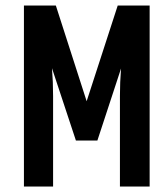

<svg xmlns="http://www.w3.org/2000/svg" viewBox="-20 -678 611 698"><path d="M295 -310 408 -658H524V0H416V-329Q416 -354 417 -379Q418 -404 420 -429L334 -167H256L169 -430Q171 -405 172 -380Q173 -355 173 -329V0H67V-658H183Z"/></svg>

Font: Codetta
Style: Bold
Weight: 700
Designer: Ulrich Proeller
Foundry: PROSA GmbH
Version: Version 2.00;September 29, 2018;FontCreator 11.5.0.2427 64-b